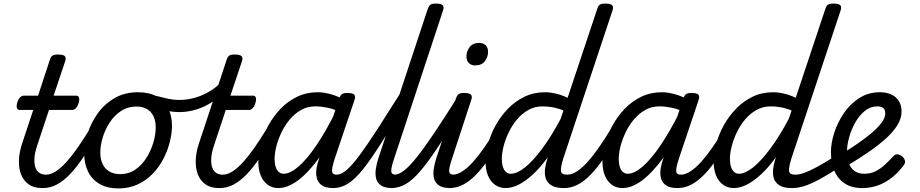

<svg xmlns="http://www.w3.org/2000/svg" viewBox="-20 -1035 5144 1074"><path d="M216 17Q169 17 139.5 -4.5Q110 -26 97 -61.5Q84 -97 86 -141Q88 -185 103 -230L166 -420H90Q79 -420 75 -430Q71 -440 76 -460Q82 -480 92 -490Q102 -500 113 -500H193L258 -698Q264 -718 273.5 -724Q283 -730 303 -730Q335 -730 343 -720.5Q351 -711 344 -691L280 -500H406Q417 -500 421.5 -490.5Q426 -481 420 -460Q415 -441 405 -430.5Q395 -420 384 -420H254L188 -221Q174 -179 172.5 -148Q171 -117 178.5 -97Q186 -77 201 -67.5Q216 -58 235 -58Q249 -58 256 -46.5Q263 -35 261 -20.5Q259 -6 248 5.5Q237 17 216 17Z M220 17Q206 17 199 5.5Q192 -6 193.5 -20.5Q195 -35 206 -46.5Q217 -58 238 -58Q264 -58 293 -77Q322 -96 352.5 -130Q383 -164 415 -210Q447 -256 480 -310Q488 -323 502 -321Q516 -319 525 -308.5Q534 -298 526 -285Q483 -210 444.5 -153Q406 -96 369.5 -58.5Q333 -21 296.5 -2Q260 17 220 17Z M642 19Q580 19 537 -6Q494 -31 472.5 -75.5Q451 -120 451 -176Q451 -229 470 -288.5Q489 -348 526.5 -400.5Q564 -453 620.5 -486Q677 -519 752 -519Q814 -519 856.5 -495.5Q899 -472 920.5 -429.5Q942 -387 942 -331Q942 -291 930.5 -243.5Q919 -196 895.5 -149.5Q872 -103 836 -65Q800 -27 751.5 -4Q703 19 642 19ZM652 -61Q701 -61 738 -87Q775 -113 800 -153.5Q825 -194 838 -238.5Q851 -283 851 -321Q851 -360 838 -386Q825 -412 801 -425.5Q777 -439 744 -439Q694 -439 656 -413.5Q618 -388 592.5 -348Q567 -308 554 -264Q541 -220 541 -183Q541 -144 554.5 -116.5Q568 -89 593 -75Q618 -61 652 -61Z M984 -408Q944 -408 907.5 -417Q871 -426 833 -439Q820 -444 815.5 -455Q811 -466 813 -477.5Q815 -489 823.5 -496.5Q832 -504 844 -501Q876 -493 912 -484.5Q948 -476 984 -476Q1028 -476 1073 -489Q1118 -502 1159.5 -528Q1201 -554 1233 -594Q1244 -607 1255.5 -601.5Q1267 -596 1272 -582.5Q1277 -569 1268 -558Q1225 -504 1177 -471Q1129 -438 1080 -423Q1031 -408 984 -408Z M1205 17Q1158 17 1128.5 -4.5Q1099 -26 1086 -61.5Q1073 -97 1075 -141Q1077 -185 1092 -230L1247 -698Q1253 -718 1262.5 -724Q1272 -730 1292 -730Q1323 -730 1331.5 -720.5Q1340 -711 1333 -691L1269 -500H1395Q1406 -500 1410.5 -490.5Q1415 -481 1409 -460Q1404 -441 1394 -430.5Q1384 -420 1373 -420H1243L1177 -221Q1163 -179 1161.5 -148Q1160 -117 1167.5 -97Q1175 -77 1190 -67.5Q1205 -58 1224 -58Q1238 -58 1245 -46.5Q1252 -35 1250 -20.5Q1248 -6 1237 5.5Q1226 17 1205 17Z M1209 17Q1195 17 1188 5.5Q1181 -6 1182.5 -20.5Q1184 -35 1195 -46.5Q1206 -58 1227 -58Q1253 -58 1282 -77Q1311 -96 1341.5 -130Q1372 -164 1404 -210Q1436 -256 1469 -310Q1477 -323 1491 -321Q1505 -319 1514 -308.5Q1523 -298 1515 -285Q1472 -210 1433.5 -153Q1395 -96 1358.5 -58.5Q1322 -21 1285.5 -2Q1249 17 1209 17Z M1537 17Q1503 17 1478 -1Q1453 -19 1439 -52Q1425 -85 1425 -130Q1425 -176 1439 -229Q1453 -282 1481 -333Q1509 -384 1549 -426Q1589 -468 1641.5 -493.5Q1694 -519 1757 -519Q1795 -519 1839 -505.5Q1883 -492 1918 -468L1900 -399Q1851 -425 1813 -432.5Q1775 -440 1743 -440Q1700 -440 1664.5 -420Q1629 -400 1601.5 -367.5Q1574 -335 1555 -295.5Q1536 -256 1526 -217Q1516 -178 1516 -146Q1516 -121 1522 -102Q1528 -83 1539.5 -73Q1551 -63 1566 -63Q1603 -63 1650 -103.5Q1697 -144 1750.5 -223Q1804 -302 1860 -415L1897 -378Q1832 -244 1768.5 -156.5Q1705 -69 1647 -26Q1589 17 1537 17ZM1845 17Q1800 17 1778.5 0.5Q1757 -16 1751.5 -41.5Q1746 -67 1751 -95.5Q1756 -124 1765 -148L1877 -483Q1884 -503 1893.5 -509Q1903 -515 1922 -515Q1953 -515 1961.5 -505.5Q1970 -496 1963 -476L1853 -149Q1836 -97 1837.5 -77.5Q1839 -58 1862 -58Q1876 -58 1883 -46.5Q1890 -35 1888.5 -20.5Q1887 -6 1876.5 5.5Q1866 17 1845 17Z M1845 17Q1831 17 1824 5.5Q1817 -6 1818.5 -20.5Q1820 -35 1831 -46.5Q1842 -58 1863 -58Q1889 -58 1919.5 -84.5Q1950 -111 1992 -167.5Q2034 -224 2092.5 -314.5Q2151 -405 2232 -534Q2241 -548 2255 -546Q2269 -544 2277.5 -533Q2286 -522 2278 -509Q2188 -355 2124.5 -253.5Q2061 -152 2014 -92.5Q1967 -33 1927 -8Q1887 17 1845 17Z M2175 17Q2131 17 2109.5 1Q2088 -15 2083 -40.5Q2078 -66 2083 -94.5Q2088 -123 2096 -148L2372 -983Q2379 -1003 2388.5 -1009Q2398 -1015 2417 -1015Q2448 -1015 2456.5 -1005.5Q2465 -996 2458 -976L2185 -149Q2167 -96 2168.5 -77Q2170 -58 2193 -58Q2207 -58 2214 -46.5Q2221 -35 2219.5 -20.5Q2218 -6 2207 5.5Q2196 17 2175 17Z M2169 17Q2155 17 2148 5.5Q2141 -6 2142.5 -20.5Q2144 -35 2155 -46.5Q2166 -58 2187 -58Q2211 -58 2241.5 -82Q2272 -106 2313 -157.5Q2354 -209 2410 -292.5Q2466 -376 2541 -495Q2550 -509 2564.5 -507Q2579 -505 2588 -494Q2597 -483 2589 -470Q2504 -326 2442.5 -231.5Q2381 -137 2335 -82.5Q2289 -28 2249.5 -5.5Q2210 17 2169 17Z M2499 17Q2455 17 2433.5 1Q2412 -15 2407 -40.5Q2402 -66 2407 -94.5Q2412 -123 2420 -148L2530 -483Q2537 -503 2546.5 -509Q2556 -515 2575 -515Q2606 -515 2614.5 -505.5Q2623 -496 2616 -476L2509 -149Q2491 -96 2492.5 -77Q2494 -58 2517 -58Q2531 -58 2538 -46.5Q2545 -35 2543.5 -20.5Q2542 -6 2531 5.5Q2520 17 2499 17ZM2637 -669Q2617 -669 2603 -682Q2589 -695 2589 -720Q2589 -747 2606.5 -771Q2624 -795 2661 -795Q2682 -795 2696 -782.5Q2710 -770 2710 -744Q2710 -717 2692.5 -693Q2675 -669 2637 -669Z M2494 17Q2480 17 2473 5.5Q2466 -6 2467.5 -20.5Q2469 -35 2480 -46.5Q2491 -58 2512 -58Q2538 -58 2567 -77Q2596 -96 2626.5 -130Q2657 -164 2689 -210Q2721 -256 2754 -310Q2762 -323 2776 -321Q2790 -319 2799 -308.5Q2808 -298 2800 -285Q2757 -210 2718.5 -153Q2680 -96 2643.5 -58.5Q2607 -21 2570.5 -2Q2534 17 2494 17Z M2809 17Q2775 17 2749.5 -1Q2724 -19 2710 -52Q2696 -85 2696 -130Q2696 -176 2710 -229Q2724 -282 2752 -333Q2780 -384 2820.5 -426Q2861 -468 2913 -493.5Q2965 -519 3029 -519Q3058 -519 3091 -511Q3124 -503 3155 -488L3320 -983Q3326 -1003 3335.5 -1009Q3345 -1015 3365 -1015Q3396 -1015 3404.5 -1005.5Q3413 -996 3406 -976L3131 -149Q3115 -97 3118 -77.5Q3121 -58 3152 -58Q3161 -58 3165.5 -46.5Q3170 -35 3168.5 -20.5Q3167 -6 3159 5.5Q3151 17 3135 17Q3086 17 3062 0.5Q3038 -16 3031.5 -41.5Q3025 -67 3029.5 -95.5Q3034 -124 3042 -148L3044 -155Q3002 -97 2960.5 -59Q2919 -21 2881 -2Q2843 17 2809 17ZM2837 -63Q2872 -63 2916.5 -98.5Q2961 -134 3012.5 -203Q3064 -272 3116 -370L3132 -417Q3097 -431 3068 -435.5Q3039 -440 3015 -440Q2972 -440 2936 -420Q2900 -400 2872.5 -367.5Q2845 -335 2826 -295.5Q2807 -256 2797 -217Q2787 -178 2787 -146Q2787 -121 2793 -102Q2799 -83 2810.5 -73Q2822 -63 2837 -63Z M3135 17Q3121 17 3114 5.5Q3107 -6 3108.5 -20.5Q3110 -35 3121 -46.5Q3132 -58 3153 -58Q3179 -58 3208 -77Q3237 -96 3267.5 -130Q3298 -164 3330 -210Q3362 -256 3395 -310Q3403 -323 3417 -321Q3431 -319 3440 -308.5Q3449 -298 3441 -285Q3398 -210 3359.5 -153Q3321 -96 3284.5 -58.5Q3248 -21 3211.5 -2Q3175 17 3135 17Z M3462 17Q3428 17 3403 -1Q3378 -19 3364 -52Q3350 -85 3350 -130Q3350 -176 3364 -229Q3378 -282 3406 -333Q3434 -384 3474 -426Q3514 -468 3566.5 -493.5Q3619 -519 3682 -519Q3720 -519 3764 -505.5Q3808 -492 3843 -468L3825 -399Q3776 -425 3738 -432.5Q3700 -440 3668 -440Q3625 -440 3589.5 -420Q3554 -400 3526.5 -367.5Q3499 -335 3480 -295.5Q3461 -256 3451 -217Q3441 -178 3441 -146Q3441 -121 3447 -102Q3453 -83 3464.5 -73Q3476 -63 3491 -63Q3528 -63 3575 -103.5Q3622 -144 3675.5 -223Q3729 -302 3785 -415L3822 -378Q3757 -244 3693.5 -156.5Q3630 -69 3572 -26Q3514 17 3462 17ZM3770 17Q3725 17 3703.5 0.5Q3682 -16 3676.5 -41.5Q3671 -67 3676 -95.5Q3681 -124 3690 -148L3802 -483Q3809 -503 3818.5 -509Q3828 -515 3847 -515Q3878 -515 3886.5 -505.5Q3895 -496 3888 -476L3778 -149Q3761 -97 3762.5 -77.5Q3764 -58 3787 -58Q3801 -58 3808 -46.5Q3815 -35 3813.5 -20.5Q3812 -6 3801.5 5.5Q3791 17 3770 17Z M3770 17Q3756 17 3749 5.5Q3742 -6 3743.5 -20.5Q3745 -35 3756 -46.5Q3767 -58 3788 -58Q3814 -58 3843 -77Q3872 -96 3902.5 -130Q3933 -164 3965 -210Q3997 -256 4030 -310Q4038 -323 4052 -321Q4066 -319 4075 -308.5Q4084 -298 4076 -285Q4033 -210 3994.5 -153Q3956 -96 3919.5 -58.5Q3883 -21 3846.5 -2Q3810 17 3770 17Z M4085 17Q4051 17 4025.5 -1Q4000 -19 3986 -52Q3972 -85 3972 -130Q3972 -176 3986 -229Q4000 -282 4028 -333Q4056 -384 4096.5 -426Q4137 -468 4189 -493.5Q4241 -519 4305 -519Q4334 -519 4367 -511Q4400 -503 4431 -488L4596 -983Q4602 -1003 4611.5 -1009Q4621 -1015 4641 -1015Q4672 -1015 4680.5 -1005.5Q4689 -996 4682 -976L4407 -149Q4391 -97 4394 -77.5Q4397 -58 4428 -58Q4437 -58 4441.5 -46.5Q4446 -35 4444.5 -20.5Q4443 -6 4435 5.5Q4427 17 4411 17Q4362 17 4338 0.5Q4314 -16 4307.5 -41.5Q4301 -67 4305.5 -95.5Q4310 -124 4318 -148L4320 -155Q4278 -97 4236.5 -59Q4195 -21 4157 -2Q4119 17 4085 17ZM4113 -63Q4148 -63 4192.5 -98.5Q4237 -134 4288.5 -203Q4340 -272 4392 -370L4408 -417Q4373 -431 4344 -435.5Q4315 -440 4291 -440Q4248 -440 4212 -420Q4176 -400 4148.5 -367.5Q4121 -335 4102 -295.5Q4083 -256 4073 -217Q4063 -178 4063 -146Q4063 -121 4069 -102Q4075 -83 4086.5 -73Q4098 -63 4113 -63Z M4411 17Q4397 17 4390 5.5Q4383 -6 4384.5 -20.5Q4386 -35 4397 -46.5Q4408 -58 4429 -58Q4451 -58 4479 -68Q4507 -78 4549 -100.5Q4591 -123 4654 -163Q4668 -171 4679 -166.5Q4690 -162 4695 -150Q4700 -138 4697 -124Q4694 -110 4679 -101Q4611 -57 4562.5 -31Q4514 -5 4478.5 6Q4443 17 4411 17Z M4804 17Q4743 17 4704 -9.5Q4665 -36 4646.5 -81.5Q4628 -127 4628 -184Q4628 -234 4646.5 -292Q4665 -350 4700 -401.5Q4735 -453 4786 -486Q4837 -519 4902 -519Q4940 -519 4967 -506Q4994 -493 5008.5 -469Q5023 -445 5023 -411Q5023 -373 5000.5 -336Q4978 -299 4937 -261.5Q4896 -224 4840 -185.5Q4784 -147 4716 -106L4688 -173Q4721 -194 4763 -222Q4805 -250 4843.5 -281Q4882 -312 4907 -343Q4932 -374 4932 -400Q4932 -423 4919.5 -431.5Q4907 -440 4888 -440Q4849 -440 4817.5 -414.5Q4786 -389 4764 -349.5Q4742 -310 4730 -267Q4718 -224 4718 -190Q4718 -152 4728 -123Q4738 -94 4760 -78.5Q4782 -63 4816 -63Q4849 -63 4876.5 -76.5Q4904 -90 4928.5 -112.5Q4953 -135 4977 -161Q4989 -175 5005 -171Q5021 -167 5031 -156Q5041 -145 5042.5 -133Q5044 -121 5032 -106Q4994 -58 4955.5 -31.5Q4917 -5 4879 6Q4841 17 4804 17Z"/></svg>

Font: Playwrite NZ
Style: Regular
Weight: 400
Designer: Veronika Burian, José Scaglione
Foundry: TypeTogether
Version: Version 1.002